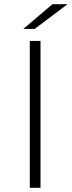

<svg xmlns="http://www.w3.org/2000/svg" viewBox="-20 -895 342 915"><path d="M122 -700H173V0H122ZM230 -875H302L145 -757H91Z"/></svg>

Font: Hilab Light
Style: Regular
Weight: 300
Designer: Cristianderson Lima
Foundry: Cristianderson
Version: Version 1.0